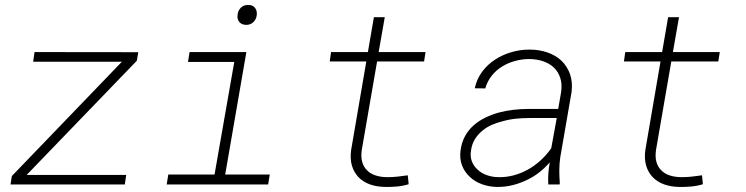

<svg xmlns="http://www.w3.org/2000/svg" viewBox="-20 -736 2975 766"><path d="M86.4 -38.1 525.9 -493.7 531.7 -527.8 117.7 -528.3 112.3 -489.7H466.3L27.3 -33.7L22 0H478L483.4 -38.1Z M736.3 -528.3 730 -488.8H914.6L835.9 -39.6H651.4L645 0H1049.8L1056.2 -39.6H878.4L962.9 -528.3ZM927.7 -675.8Q925.8 -658.7 935.1 -647.9Q944.3 -637.2 961.9 -636.7Q979.5 -636.7 991 -647.9Q1002.4 -659.2 1004.4 -675.8Q1006.3 -693.4 997.1 -705.1Q987.8 -716.8 969.2 -716.3Q951.7 -716.3 940.4 -704.8Q929.2 -693.4 927.7 -675.8Z M1515.1 -667.5H1471.7L1447.8 -528.3H1300.8L1295.4 -490.7H1441.4L1380.9 -137.7Q1376 -102.5 1384 -75.2Q1392.1 -47.9 1410.2 -29.3Q1428.2 -10.3 1455.3 -0.5Q1482.4 9.3 1517.1 9.8Q1540 10.3 1564 8.1Q1587.9 5.9 1610.4 -1L1606.9 -36.6Q1585.4 -33.7 1564.5 -31.2Q1543.5 -28.8 1521.5 -29.3Q1496.1 -29.8 1476.1 -36.9Q1456.1 -43.9 1443.4 -57.6Q1430.2 -70.8 1424.8 -90.8Q1419.4 -110.8 1423.3 -137.7L1484.4 -490.7H1671.9L1677.7 -528.3H1490.7Z M2167.5 0H2212.4L2213.4 -5.4Q2211.4 -31.2 2211.4 -56.9Q2211.4 -82.5 2215.3 -108.9L2260.3 -368.7Q2265.1 -408.7 2254.2 -439.9Q2243.2 -471.2 2220.2 -493.7Q2197.3 -515.1 2164.6 -526.6Q2131.8 -538.1 2093.8 -538.1Q2057.6 -538.6 2021.7 -528.3Q1985.8 -518.1 1955.6 -498.5Q1925.3 -479 1903.8 -450.2Q1882.3 -421.4 1874 -383.8L1916 -383.3Q1924.3 -412.1 1941.9 -434.1Q1959.5 -456.1 1983.4 -470.7Q2007.3 -485.4 2035.2 -492.9Q2063 -500.5 2092.3 -500.5Q2122.1 -500 2147.2 -491.5Q2172.4 -482.9 2189.9 -466.3Q2207 -449.7 2215.1 -425.5Q2223.1 -401.4 2218.8 -369.6L2207 -301.3H2085.4Q2057.6 -301.3 2028.1 -297.9Q1998.5 -294.4 1970.7 -287.1Q1942.4 -279.3 1916.5 -266.8Q1890.6 -254.4 1870.1 -236.3Q1849.1 -217.8 1835.4 -193.1Q1821.8 -168.5 1817.4 -136.2Q1813 -102.5 1823.5 -75.7Q1834 -48.8 1854.5 -30.3Q1874.5 -11.2 1902.8 -1Q1931.2 9.3 1962.4 9.8Q1995.1 10.3 2026.1 2.4Q2057.1 -5.4 2085.4 -19.5Q2110.4 -31.7 2132.6 -49.3Q2154.8 -66.9 2173.3 -88.4Q2169.4 -65.9 2167.7 -44.4Q2166 -22.9 2167.5 0ZM1966.3 -29.3Q1942.9 -29.8 1921.6 -37.4Q1900.4 -44.9 1885.7 -59.1Q1870.1 -72.8 1862.5 -92.5Q1855 -112.3 1859.4 -137.7Q1863.3 -163.1 1875.5 -182.1Q1887.7 -201.2 1905.3 -215.3Q1921.9 -229 1942.6 -238Q1963.4 -247.1 1985.8 -252.4Q2011.7 -259.8 2038.8 -262.5Q2065.9 -265.1 2090.3 -265.1H2201.2L2179.2 -144.5Q2161.1 -118.7 2137.9 -97.2Q2114.7 -75.7 2087.9 -60.5Q2060.5 -44.9 2029.8 -36.6Q1999 -28.3 1966.3 -29.3Z M2689 -667.5H2645.5L2621.6 -528.3H2474.6L2469.2 -490.7H2615.2L2554.7 -137.7Q2549.8 -102.5 2557.9 -75.2Q2565.9 -47.9 2584 -29.3Q2602.1 -10.3 2629.2 -0.5Q2656.2 9.3 2690.9 9.8Q2713.9 10.3 2737.8 8.1Q2761.7 5.9 2784.2 -1L2780.8 -36.6Q2759.3 -33.7 2738.3 -31.2Q2717.3 -28.8 2695.3 -29.3Q2669.9 -29.8 2649.9 -36.9Q2629.9 -43.9 2617.2 -57.6Q2604 -70.8 2598.6 -90.8Q2593.3 -110.8 2597.2 -137.7L2658.2 -490.7H2845.7L2851.6 -528.3H2664.6Z"/></svg>

Font: Roboto Mono ExtraLight
Style: Italic
Weight: 250
Italic angle: -10°
Monospace: yes
Designer: Google
Version: Version 3.000